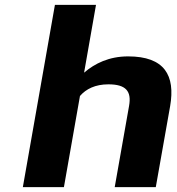

<svg xmlns="http://www.w3.org/2000/svg" viewBox="-20 -770 729 790"><path d="M426 -423C498 -423 522 -395 511 -334L452 0H621L680 -333C702 -460 657 -538 507 -538C429 -538 370 -509 326 -471L375 -750H206L74 0H243L309 -375C334 -404 372 -423 426 -423Z"/></svg>

Font: Asimov
Style: XWidIt
Weight: 500
Designer: Google
Version: Version 2.000980; 2014